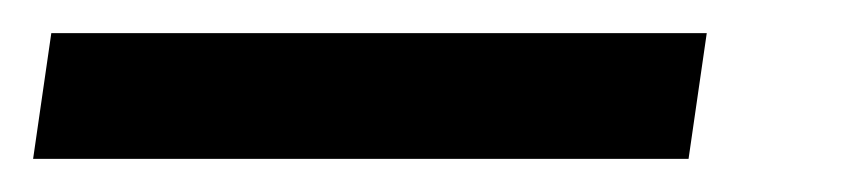

<svg xmlns="http://www.w3.org/2000/svg" viewBox="-57 44 513 116"><path d="M-26 64H370L359 140H-37Z"/></svg>

Font: Fira Sans Compressed
Style: Italic
Weight: 400
Width: 1
Italic angle: -8°
Designer: bBox Type GmbH & Carrois Corporate GbR & Edenspiekermann AG
Foundry: bBox Type GmbH & Carrois Corporate GbR & Edenspiekermann AG
Version: Version 4.301